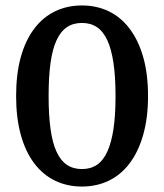

<svg xmlns="http://www.w3.org/2000/svg" viewBox="-20 -672 600 703"><path d="M280 11Q226 11 181.5 -10.5Q137 -32 105 -74.5Q73 -117 56 -179Q39 -241 39 -320Q39 -401 56 -462.5Q73 -524 105 -566.5Q137 -609 181.5 -630.5Q226 -652 280 -652Q334 -652 378.5 -630.5Q423 -609 455 -566.5Q487 -524 504.5 -462.5Q522 -401 522 -320Q522 -241 504.5 -179Q487 -117 455 -74.5Q423 -32 378.5 -10.5Q334 11 280 11ZM280 -53Q312 -53 335 -68.5Q358 -84 373 -117Q388 -150 395.5 -200Q403 -250 403 -320Q403 -391 395.5 -441.5Q388 -492 373 -524.5Q358 -557 335 -572.5Q312 -588 280 -588Q248 -588 225 -572.5Q202 -557 187 -524.5Q172 -492 165 -441.5Q158 -391 158 -320Q158 -251 165 -200Q172 -149 187 -116.5Q202 -84 225 -68.5Q248 -53 280 -53Z"/></svg>

Font: Roboto Serif SemiCondensed Medium
Style: Regular
Weight: 500
Width: 4
Designer: Greg Gazdowicz
Foundry: Commercial Type
Version: Version 1.007